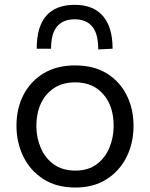

<svg xmlns="http://www.w3.org/2000/svg" viewBox="-20 -786 638 816"><path d="M300.5 11Q219 11 163 -25.8Q107 -62.5 78.5 -122Q50 -181.5 50 -251Q50 -325.5 80.2 -383.5Q110.5 -441.5 166.2 -474.8Q222 -508 299 -508Q378.5 -508 433.8 -474Q489 -440 518.2 -381.8Q547.5 -323.5 547.5 -251Q547.5 -177.5 517.5 -118Q487.5 -58.5 432.2 -23.8Q377 11 300.5 11ZM300.5 -61Q355 -61 391 -88Q427 -115 445 -158.5Q463 -202 463 -251Q463 -335 419 -385.5Q375 -436 300 -436Q246 -436 209 -411.2Q172 -386.5 153.2 -344.8Q134.5 -303 134.5 -251Q134.5 -202 152.8 -158.5Q171 -115 208 -88Q245 -61 300.5 -61ZM397.5 -576Q397.5 -643 371.8 -673.5Q346 -704 298 -704Q248.5 -704 222.8 -673.8Q197 -643.5 197 -579H136Q136 -765.5 298 -765.5Q376 -765.5 417.2 -718.2Q458.5 -671 458.5 -579Z"/></svg>

Font: Commissioner
Style: Regular
Weight: 400
Designer: Kostas Bartsokas
Foundry: Kostas Bartsokas
Version: Version 1.000; ttfautohint (v1.8.3)